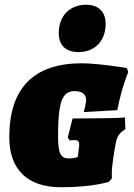

<svg xmlns="http://www.w3.org/2000/svg" viewBox="-20 -779 565 807"><path d="M310 -560C378 -560 424 -607 424 -678C424 -729 395 -759 342 -759C273 -759 227 -712 227 -640C227 -589 256 -560 310 -560ZM236 8C372 8 438 -15 438 -15L450 -29V-59C450 -73 459 -142 467 -179C472 -206 482 -221 507 -236L505 -286C505 -284 446 -282 413 -282C373 -282 285 -281 285 -281L265 -202L272 -189C272 -189 281 -190 294 -190C308 -190 313 -185 313 -172C313 -168 313 -165 312 -160L307 -119C307 -119 292 -113 269 -113C235 -113 224 -135 224 -206C224 -347 240 -396 293 -396C324 -396 342 -384 342 -358C342 -345 332 -308 332 -308L473 -316C492 -414 519 -476 519 -476L513 -493C513 -493 394 -513 324 -513C122 -513 19 -409 19 -202C19 -66 96 8 236 8Z"/></svg>

Font: Alegreya SC Black
Style: Italic
Weight: 900
Italic angle: -7°
Designer: Juan Pablo del Peral
Foundry: Huerta Tipografica
Version: Version 2.007;PS 002.007;hotconv 1.0.88;makeotf.lib2.5.64775